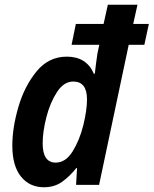

<svg xmlns="http://www.w3.org/2000/svg" viewBox="-20 -780 648 810"><path d="M160 -175Q160 -224 175.5 -285Q191 -346 220 -391Q249 -436 289 -436Q347 -436 347 -361Q347 -315 331.5 -252Q316 -189 286.5 -141.5Q257 -94 215 -94Q160 -94 160 -175ZM302 -71H305L301 0H398L523 -591H589L608 -679H542L560 -760H435L417 -679H300L282 -591H399L391 -554Q388 -534 385 -511Q382 -488 380 -469H376Q345 -541 262 -541Q185 -541 134 -478.5Q83 -416 57.5 -328.5Q32 -241 32 -166Q32 -80 68.5 -35Q105 10 165 10Q210 10 242 -13Q274 -36 302 -71Z"/></svg>

Font: Noto Sans UI SemiCondensed
Style: Bold Italic
Weight: 700
Width: 4
Designer: Monotype Design Team
Foundry: Monotype Imaging Inc.
Version: 1.001